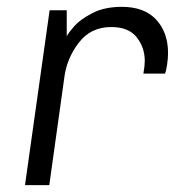

<svg xmlns="http://www.w3.org/2000/svg" viewBox="-20 -541 524 561"><path d="M471 -386Q471 -370 468 -350.5Q465 -331 462 -326H399Q403 -349 403 -363Q403 -402 379.5 -432Q356 -462 305 -462Q245 -462 210 -416Q175 -370 168 -315L124 0H53L125 -511H175V-435Q180 -445 197 -464.5Q214 -484 249.5 -502.5Q285 -521 336 -521Q402 -521 436.5 -483.5Q471 -446 471 -386Z"/></svg>

Font: Chivo Light Italic
Style: Regular
Weight: 300
Italic angle: -8.05°
Designer: Hector Gatti
Foundry: Omnibus-Type
Version: Version 1.007